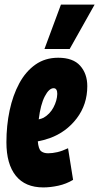

<svg xmlns="http://www.w3.org/2000/svg" viewBox="-20 -808 433 838"><path d="M299 -23Q269 -5 234.5 2.5Q200 10 169 10Q90 10 49 -41Q8 -92 8 -187Q8 -260 22 -326Q36 -392 64 -444Q92 -496 134.5 -526Q177 -556 234 -556Q299 -556 330 -521Q361 -486 361 -432Q361 -352 315 -291.5Q269 -231 197 -205Q171 -196 145 -191Q148 -157 159.5 -148Q171 -139 190 -139Q209 -139 230.5 -144Q252 -149 277 -161ZM214 -423Q194 -423 175.5 -387.5Q157 -352 149 -287Q162 -290 170 -294Q198 -310 213.5 -339.5Q229 -369 230 -398Q230 -423 214 -423ZM174 -594 246 -788H393L284 -594Z"/></svg>

Font: Georama ExtraCondensed ExtraBold
Style: Italic
Weight: 800
Width: 2
Italic angle: -9°
Designer: Jean-Baptiste Levee
Foundry: Production Type
Version: Version 1.000